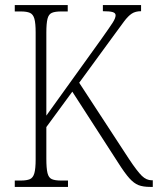

<svg xmlns="http://www.w3.org/2000/svg" viewBox="-20 -734 661 754"><path d="M38 0V-25H61Q85 -25 97.5 -30.5Q110 -36 115 -54Q120 -72 120 -108V-607Q120 -643 115 -660.5Q110 -678 97.5 -683.5Q85 -689 62 -689H38V-714H246V-689H220Q196 -689 183.5 -683.5Q171 -678 166.5 -660Q162 -642 162 -606V-280L379 -582Q411 -627 422.5 -645Q434 -663 434 -674Q434 -683 422.5 -686.5Q411 -690 384 -690V-714H534V-690Q512 -690 497.5 -680.5Q483 -671 467 -649.5Q451 -628 424 -591L291 -409L487 -109Q519 -61 537 -43.5Q555 -26 576 -26H580V0H570Q542 0 524 -7Q506 -14 488 -34Q470 -54 444 -95L264 -374L162 -235V-111Q162 -73 166.5 -54.5Q171 -36 183.5 -30.5Q196 -25 220 -25H247V0Z"/></svg>

Font: Noto Serif Condensed ExtraLight
Style: Regular
Weight: 200
Width: 3
Designer: Monotype Design Team
Foundry: Monotype Imaging Inc.
Version: Version 2.013; ttfautohint (v1.8.4.7-5d5b)